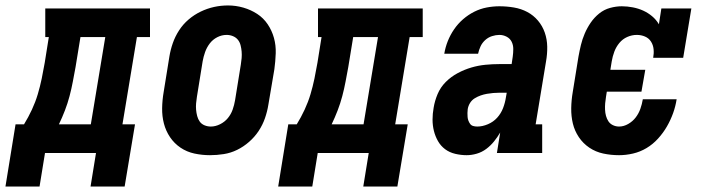

<svg xmlns="http://www.w3.org/2000/svg" viewBox="-65 -561 2585 704"><path d="M-45 123 -8 -105H23Q39 -131 52 -159Q65 -187 73.5 -215.5Q82 -244 88 -273Q94 -302 99 -331L114 -425H101V-530H485V-425H437L384 -105H430L392 123H267L287 0H100L80 123ZM268 -105 321 -425H230L212 -315Q207 -288 202 -261.5Q197 -235 190 -208.5Q183 -182 173 -156Q163 -130 151 -105Z M705 8Q676 8 648 2Q620 -4 597 -19.5Q574 -35 558.5 -58Q543 -81 536 -108Q529 -135 529.5 -164.5Q530 -194 535 -223L556 -353Q560 -378 568.5 -402.5Q577 -427 591.5 -449.5Q606 -472 626.5 -489.5Q647 -507 671 -518.5Q695 -530 720 -535.5Q745 -541 771 -541Q800 -541 827.5 -533Q855 -525 878 -510Q901 -495 916.5 -472Q932 -449 939.5 -422Q947 -395 946 -365.5Q945 -336 941 -307L919 -177Q915 -152 906.5 -127.5Q898 -103 883.5 -81Q869 -59 848.5 -41Q828 -23 804.5 -11.5Q781 0 755.5 4Q730 8 705 8ZM708 -97Q725 -97 742 -105.5Q759 -114 770.5 -128Q782 -142 788 -159Q794 -176 797 -194L818 -324Q820 -336 821 -348Q822 -360 821 -372Q820 -384 817 -395.5Q814 -407 807 -415.5Q800 -424 789 -428.5Q778 -433 766 -433Q748 -433 731.5 -424.5Q715 -416 704 -401.5Q693 -387 687 -370Q681 -353 678 -336L657 -206Q655 -194 654 -182Q653 -170 654 -158.5Q655 -147 658 -135.5Q661 -124 667.5 -115Q674 -106 685 -101.5Q696 -97 708 -97Z M955 123 992 -105H1023Q1039 -131 1052 -159Q1065 -187 1073.5 -215.5Q1082 -244 1088 -273Q1094 -302 1099 -331L1114 -425H1101V-530H1485V-425H1437L1384 -105H1430L1392 123H1267L1287 0H1100L1080 123ZM1268 -105 1321 -425H1230L1212 -315Q1207 -288 1202 -261.5Q1197 -235 1190 -208.5Q1183 -182 1173 -156Q1163 -130 1151 -105Z M1646 8Q1625 8 1604 3Q1583 -2 1567 -14Q1551 -26 1541 -43.5Q1531 -61 1526 -81Q1521 -101 1521 -122.5Q1521 -144 1525 -166Q1529 -191 1539.5 -216Q1550 -241 1569.5 -260.5Q1589 -280 1613.5 -293Q1638 -306 1663.5 -313.5Q1689 -321 1715 -323.5Q1741 -326 1766 -326H1811L1815 -353Q1817 -367 1817 -381.5Q1817 -396 1811 -408Q1805 -420 1792.5 -426.5Q1780 -433 1766 -433Q1753 -433 1739 -428.5Q1725 -424 1714 -414Q1703 -404 1697 -391Q1691 -378 1688 -364H1564Q1568 -388 1577 -410.5Q1586 -433 1600 -453.5Q1614 -474 1633 -490.5Q1652 -507 1674 -518Q1696 -529 1719.5 -533.5Q1743 -538 1766 -538Q1793 -538 1819.5 -533.5Q1846 -529 1868.5 -517Q1891 -505 1907.5 -485.5Q1924 -466 1932.5 -441.5Q1941 -417 1941.5 -390Q1942 -363 1937 -335L1899 -105H1923V0H1757L1769 -75Q1759 -58 1746.5 -42.5Q1734 -27 1718 -15Q1702 -3 1683 2.5Q1664 8 1646 8Q1646 8 1646 8Q1646 8 1646 8ZM1685 -97Q1704 -97 1724 -105.5Q1744 -114 1758 -129.5Q1772 -145 1779.5 -164.5Q1787 -184 1790 -204L1793 -221H1766Q1755 -221 1743.5 -220Q1732 -219 1720.5 -217Q1709 -215 1697.5 -211Q1686 -207 1675.5 -200.5Q1665 -194 1658.5 -183.5Q1652 -173 1650 -161Q1649 -154 1649 -146.5Q1649 -139 1649.5 -132Q1650 -125 1652.5 -118.5Q1655 -112 1659 -106.5Q1663 -101 1670 -99Q1677 -97 1685 -97Z M2205 8Q2175 8 2147 2Q2119 -4 2096 -19.5Q2073 -35 2057.5 -58Q2042 -81 2035.5 -108Q2029 -135 2029.5 -164.5Q2030 -194 2035 -223L2056 -353Q2060 -375 2065 -396Q2070 -417 2079 -438Q2088 -459 2101 -478Q2114 -497 2132 -511.5Q2150 -526 2172 -532Q2194 -538 2215 -538Q2235 -538 2255.5 -534Q2276 -530 2293.5 -522Q2311 -514 2326 -501.5Q2341 -489 2351 -472L2360 -530H2470L2440 -349H2330Q2333 -365 2331.5 -380.5Q2330 -396 2322 -408.5Q2314 -421 2300 -427Q2286 -433 2270 -433Q2252 -433 2235 -425.5Q2218 -418 2206 -403.5Q2194 -389 2187.5 -371.5Q2181 -354 2178 -336L2173 -305H2301L2287 -225H2160L2157 -206Q2155 -194 2154 -182.5Q2153 -171 2153.5 -159Q2154 -147 2157 -136Q2160 -125 2166 -116Q2172 -107 2182.5 -102Q2193 -97 2205 -97Q2222 -97 2238.5 -106.5Q2255 -116 2266 -130.5Q2277 -145 2283 -162Q2289 -179 2292 -197H2416Q2412 -171 2403 -146Q2394 -121 2380.5 -97.5Q2367 -74 2348 -53Q2329 -32 2305.5 -18Q2282 -4 2256 2Q2230 8 2205 8Z"/></svg>

Font: Iosevka Curly Slab XBdObl
Style: Regular
Weight: 800
Italic angle: -9°
Monospace: yes
Designer: Belleve Invis
Foundry: Belleve Invis
Version: Version 11.1.0; ttfautohint (v1.8.3)